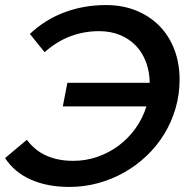

<svg xmlns="http://www.w3.org/2000/svg" viewBox="-27 -729 755 758"><path d="M391 -709Q457.5 -709 511.2 -687Q565 -665 603 -626Q641 -587 661.5 -533Q682 -479 682 -415Q682 -355.5 666 -301Q650 -246.5 621 -199.2Q592 -152 551.8 -113.8Q511.5 -75.5 463.2 -48.2Q415 -21 360.2 -6Q305.5 9 247 9Q160 9 95 -19.8Q30 -48.5 -7 -105L79 -177Q111.5 -134 157.2 -114Q203 -94 262 -94Q312 -94 358 -110Q404 -126 442 -154.5Q480 -183 508.2 -222.5Q536.5 -262 551 -309H221L239 -402H564Q563.5 -447 549.2 -484.5Q535 -522 509 -549Q483 -576 446.2 -591Q409.5 -606 364 -606Q305 -606 251.5 -586Q198 -566 149 -523L91 -595Q150.5 -651.5 227.2 -680.2Q304 -709 391 -709Z"/></svg>

Font: Argentum Sans
Style: Italic
Weight: 400
Italic angle: -11.3099°
Designer: Julieta Ulanovsky, Owen Earl, Rasmus Andersson, Cristiano Sobral
Foundry: The Argentum Sans Project Authors
Version: Version 3.131; ttfautohint (v1.8.4.7-5d5b-dirty)